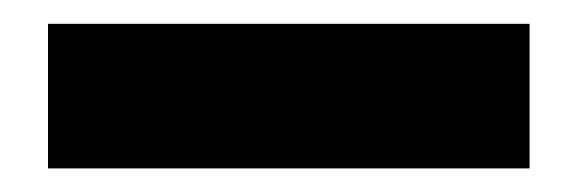

<svg xmlns="http://www.w3.org/2000/svg" viewBox="-20 -23 487 162"><path d="M426.8 119.1V-2.9H20.5V119.1Z"/></svg>

Font: Winston ExtraBold
Style: Regular
Weight: 800
Designer: Vernon Adams, Kim Jin-seong, David Berlow, Cristiano Sobral
Foundry: The Winston Project Authors
Version: Version 3.004